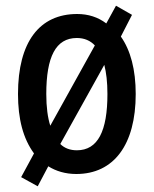

<svg xmlns="http://www.w3.org/2000/svg" viewBox="-20 -599 539 672"><path d="M455 -270C455 -355 437 -423 403 -471L442 -547L386 -579L352 -517C323 -539 289 -550 250 -550C118 -550 43 -452 43 -270C43 -182 61 -114 99 -62L54 21L112 53L149 -17C176 0 209 10 247 10C378 10 455 -92 455 -270ZM142 -270C142 -400 175 -466 249 -466C275 -466 296 -457 312 -440L156 -159C147 -187 142 -224 142 -270ZM356 -270C356 -141 323 -73 249 -73C226 -73 206 -80 191 -95L345 -372C352 -345 356 -312 356 -270Z"/></svg>

Font: Noto Sans Sinhala UI Condensed Medium
Style: Regular
Weight: 500
Width: 3
Designer: Jelle Bosma - Monotype Design Team
Foundry: Monotype Imaging Inc.
Version: Version 2.006